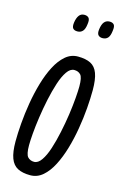

<svg xmlns="http://www.w3.org/2000/svg" viewBox="-115 -779 528 840"><g transform="rotate(15 149.0 -359.5)"><path d="M111 10Q76.5 10 54.3 -1.4Q32.1 -12.8 21.6 -40.6Q11.1 -68.4 11.1 -116.5Q11.1 -152.9 14.8 -198.3Q18.4 -243.6 26.5 -292.1Q34.6 -340.5 47.8 -385.8Q61 -431.1 79.6 -467Q98.3 -503 123.1 -524.4Q147.9 -545.8 179.6 -545.8Q214.8 -545.8 237 -534.6Q259.2 -523.4 269.3 -496Q279.5 -468.7 279.5 -420Q279.5 -383.5 275.9 -337.9Q272.3 -292.2 264.1 -243.8Q256 -195.3 242.8 -150.3Q229.7 -105.4 211 -69.1Q192.3 -32.8 167.5 -11.4Q142.8 10 111 10ZM112.3 -51Q130.3 -51 145.3 -72.7Q160.3 -94.4 171.8 -130Q183.3 -165.5 192.2 -207.5Q201.2 -249.5 207.3 -291.5Q213.3 -333.5 216 -367.8Q218.7 -402.1 218.7 -420.7Q218.7 -461.9 207.9 -473.3Q197.2 -484.8 179 -484.8Q160.9 -484.8 146 -463.1Q131 -441.4 119.5 -405.8Q108 -370.3 99 -328.3Q90.1 -286.3 84 -244.3Q77.9 -202.3 75.2 -168.5Q72.5 -134.7 72.5 -115.7Q72.5 -75 83.3 -63Q94.1 -51 112.3 -51ZM261.2 -651.2Q249 -651.2 242.1 -658.5Q235.1 -665.9 237.6 -684.8Q240.7 -708.4 249.8 -718.9Q258.9 -729.4 273.7 -729.4Q287.1 -729.4 293.5 -721.8Q299.8 -714.3 296.7 -693.8Q294.2 -670.8 285.5 -661Q276.7 -651.2 261.2 -651.2ZM147.4 -651.2Q134 -651.2 127.6 -658.5Q121.3 -665.9 123.8 -684.8Q126.9 -706.4 135.5 -717.9Q144 -729.4 159.2 -729.4Q172.7 -729.4 179.3 -721.8Q186 -714.3 182.9 -693.8Q180.4 -670.8 171.3 -661Q162.2 -651.2 147.4 -651.2Z"/></g></svg>

Font: Georama ExtraCondensed Thin
Style: Italic
Weight: 100
Width: 2
Italic angle: -9°
Designer: Jean-Baptiste Levee
Foundry: Production Type
Version: Version 1.001